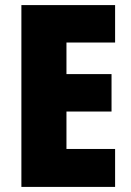

<svg xmlns="http://www.w3.org/2000/svg" viewBox="-20 -734 515 754"><path d="M432 0V-149H241V-296H418V-443H241V-567H432V-714H64V0Z"/></svg>

Font: Noto Sans Condensed Black
Style: Regular
Weight: 900
Width: 3
Designer: Monotype Design Team
Foundry: Monotype Imaging Inc.
Version: Version 2.013